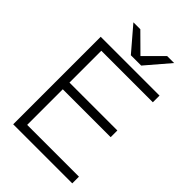

<svg xmlns="http://www.w3.org/2000/svg" viewBox="-266 -1016 1117 1117"><g transform="rotate(45 293.0 -457.0)"><path d="M68 0H554V-55H128V-348H522V-403H128V-665H552V-720H68ZM143 -914 268 -768H353L478 -914H421L311 -804L200 -914Z"/></g></svg>

Font: Aspekta 250
Style: Regular
Weight: 250
Designer: Ivo Dolenc
Version: Version 2.000